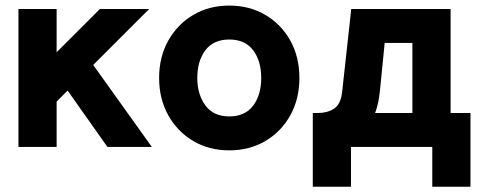

<svg xmlns="http://www.w3.org/2000/svg" viewBox="-20 -541 1776 707"><path d="M188.5 -167V0H47.9V-507.8H188.5V-348.6L347.7 -507.8H529.3L323.2 -301.8L539.1 0H375.5L229 -207.5Z M565.9 -253.9Q565.9 -331.1 599.6 -391.4Q633.3 -451.7 691.7 -486.1Q750 -520.5 824.2 -520.5Q898.4 -520.5 957 -486.1Q1015.6 -451.7 1049.1 -391.4Q1082.5 -331.1 1082.5 -253.9Q1082.5 -176.8 1049.1 -116.5Q1015.6 -56.2 957 -21.7Q898.4 12.7 824.2 12.7Q750 12.7 691.7 -21.7Q633.3 -56.2 599.6 -116.5Q565.9 -176.8 565.9 -253.9ZM706.5 -253.9Q706.5 -193.4 736.3 -152.8Q766.1 -112.3 824.2 -112.3Q882.3 -112.3 912.1 -151.9Q941.9 -191.4 941.9 -253.9Q941.9 -316.4 912.1 -356Q882.3 -395.5 824.2 -395.5Q766.1 -395.5 736.3 -356Q706.5 -316.4 706.5 -253.9Z M1131.8 146.5V-125H1152.3Q1185.5 -125 1210.4 -141.1Q1235.4 -157.2 1240.2 -205.6L1273.4 -507.8H1639.2V-125H1712.4V146.5H1571.8V0H1272.5V146.5ZM1378.9 -205.6Q1374.5 -160.2 1361.3 -125H1498.5V-382.8H1396.5Z"/></svg>

Font: Giphurs
Style: Bold
Weight: 700
Version: Version 0.920; ttfautohint (v1.8.4.7-5d5b)